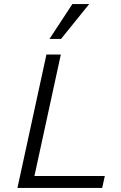

<svg xmlns="http://www.w3.org/2000/svg" viewBox="-20 -927 597 947"><path d="M66 0 209 -658H280L137 0ZM89 0 102 -59H497L484 0ZM224 -735 337 -907H420L281 -735Z"/></svg>

Font: Ysabeau
Style: Italic
Weight: 400
Italic angle: -12°
Designer: Christian Thalmann (Catharsis Fonts)
Version: Version 2.000;gftools[0.9.27.dev2+g8671c4b]